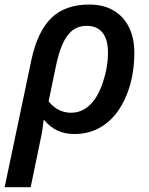

<svg xmlns="http://www.w3.org/2000/svg" viewBox="-46 -571 647 832"><path d="M341.8 -551.3Q401.4 -551.3 445.3 -525.9Q489.3 -500.5 512.7 -453.4Q536.1 -406.2 536.1 -342.3Q536.1 -241.7 502.7 -159.4Q469.2 -77.1 411.1 -33.7Q353 9.8 277.3 9.8Q234.9 9.8 203.1 -5.1Q171.4 -20 145.5 -50.8H143.1Q139.6 -14.6 133.3 16.1L86.9 240.2H-25.9L90.3 -312.5Q116.7 -434.6 176.3 -492.9Q235.8 -551.3 341.8 -551.3ZM399.9 -214.4Q421.9 -279.8 421.9 -343.8Q421.9 -399.9 398.2 -429.4Q374.5 -459 329.6 -459Q282.2 -459 252.9 -424.8Q219.2 -387.7 198.2 -293.5L164.6 -131.8Q204.1 -82.5 262.2 -82.5Q308.1 -82.5 343.3 -116Q378.4 -149.4 399.9 -214.4Z"/></svg>

Font: Viking Open Sans Light
Style: Bold Italic
Weight: 600
Italic angle: -12°
Foundry: Ascender Corporation
Version: Version 2.000